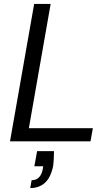

<svg xmlns="http://www.w3.org/2000/svg" viewBox="-20 -720 568 978"><path d="M31 0 154 -700H238L127 -67H453L441 0ZM134 238 141 198Q187 198 198 141L200 127H155L169 50H255Q255 70 254 89Q253 108 251 124Q239 184 209 211Q179 238 134 238Z"/></svg>

Font: DM Sans Italic
Style: Regular
Weight: 400
Italic angle: -10°
Designer: Colophon Foundry, Jonny Pinhorn
Foundry: Colophon Foundry
Version: Version 4.004; ttfautohint (v1.8.4.7-5d5b)